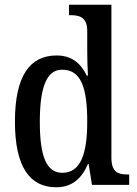

<svg xmlns="http://www.w3.org/2000/svg" viewBox="-20 -780 580 810"><path d="M217 10C285 10 325 -28 351 -88H354L368 0H525V-44H517C477 -44 450 -55 450 -115V-760H271V-716H278C316 -716 348 -707 348 -649V-569C348 -533 349 -493 351 -461H346C322 -511 284 -546 219 -546C106 -546 43 -460 43 -267C43 -75 106 10 217 10ZM243 -51C175 -51 148 -122 148 -266C148 -408 175 -486 242 -486C323 -486 348 -408 348 -267C348 -130 320 -51 243 -51Z"/></svg>

Font: Noto Serif Georgian Condensed Medium
Style: Regular
Weight: 500
Width: 3
Designer: Monotype Design Team, Akaki Razmadze
Foundry: Google LLC
Version: Version 2.003